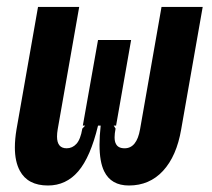

<svg xmlns="http://www.w3.org/2000/svg" viewBox="-20 -538 626 567"><path d="M360.8 9.8Q308.1 9.8 287.6 -32.2Q273.9 -60.1 273.9 -110.8Q273.9 -136.2 277.3 -167H269.5Q247.1 -74.2 211.2 -32.2Q175.3 9.8 121.6 9.8Q62 9.8 38.6 -33.7Q23.9 -61 23.9 -102.5Q23.9 -127 28.8 -156.2L92.3 -517.6H213.9L150.4 -156.2Q148.4 -144.5 148.4 -134.8Q148.4 -100.1 176.8 -100.1Q193.8 -100.1 205.8 -113.3Q217.8 -126.5 223.1 -158.2L231.4 -167H224.6L269.5 -419.9H367.2L322.8 -167H315.9L321.3 -158.2Q318.4 -143.6 318.4 -132.8Q318.4 -120.1 322.3 -113.3Q328.6 -100.1 348.1 -100.1Q383.8 -100.1 393.6 -156.2L457 -517.6H578.6L515.1 -156.2Q501.5 -76.7 461.4 -33.4Q421.4 9.8 360.8 9.8Z"/></svg>

Font: CaskaydiaCove NFP SemiBold
Style: Italic
Weight: 600
Italic angle: -10°
Designer: Aaron Bell
Foundry: Saja Typeworks
Version: Version 2111.001; VTT 6.35;Nerd Fonts 3.1.1